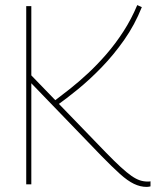

<svg xmlns="http://www.w3.org/2000/svg" viewBox="-20 -724 618 754"><path d="M556 10Q531 10 506 -2Q481 -14 451 -41Q421 -68 378 -112L103 -397V0H83V-700H103V-428L395 -126Q429 -91 453.5 -68.5Q478 -46 496 -33.5Q514 -21 529 -16Q544 -11 560 -11Q562 -11 565 -11Q568 -11 571 -12V8Q567 9 562.5 9.5Q558 10 556 10ZM202 -309 190 -325Q219 -347 254 -374.5Q289 -402 326 -436.5Q363 -471 398.5 -512Q434 -553 465 -601Q496 -649 519 -704L537 -696Q509 -626 467.5 -567Q426 -508 379 -459.5Q332 -411 286 -373.5Q240 -336 202 -309Z"/></svg>

Font: Georama ExtraCondensed Thin Thin
Style: Regular
Weight: 250
Version: Version 1.001